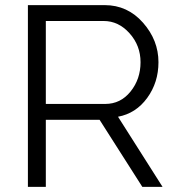

<svg xmlns="http://www.w3.org/2000/svg" viewBox="-20 -730 693 750"><path d="M159 0H89V-710H389Q478 -710 538.5 -641.5Q599 -573 599 -487Q599 -408 555 -347.5Q511 -287 441 -274L615 0H536L369 -262H159ZM159 -648V-324H391Q451 -324 490 -372.5Q529 -421 529 -487Q529 -552 486 -600Q443 -648 385 -648Z"/></svg>

Font: Raleway
Style: Regular
Weight: 400
Designer: Matt McInerney, Pablo Impallari, Rodrigo Fuenzalida
Foundry: Matt McInerney, Pablo Impallari, Rodrigo Fuenzalida
Version: Version 1.000;PS 001.001;hotconv 1.0.56; ttfautohint (v1.5)